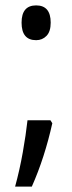

<svg xmlns="http://www.w3.org/2000/svg" viewBox="-20 -560 268 712"><path d="M60 -476Q60 -540 114 -540Q168 -540 168 -476Q168 -443 152.5 -427Q137 -411 114 -411Q60 -411 60 -476ZM174 -103Q160 -40 141 19Q122 78 98 132H36Q53 70 64.5 5Q76 -60 82 -114H167Z"/></svg>

Font: Noto Sans Hebrew ExtraCondensed
Style: Regular
Weight: 400
Width: 2
Designer: Monotype Design Team
Foundry: Monotype Imaging Inc.
Version: Version 2.004; ttfautohint (v1.8.4.7-5d5b)